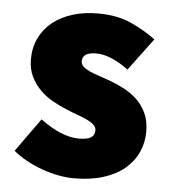

<svg xmlns="http://www.w3.org/2000/svg" viewBox="-44 -552 539 605"><g transform="rotate(5 226.0 -250.0)"><path d="M212 12Q164 12 110.5 -7Q57 -26 18 -58L94 -164Q162 -114 216 -114Q243 -114 254.5 -121.5Q266 -129 266 -144Q266 -154 258 -161.5Q250 -169 236.5 -175.5Q223 -182 206 -188Q189 -194 170 -202Q148 -211 125.5 -223.5Q103 -236 85 -254Q67 -272 55.5 -295.5Q44 -319 44 -350Q44 -387 58.5 -417Q73 -447 99 -468Q125 -489 161.5 -500.5Q198 -512 242 -512Q304 -512 348.5 -491.5Q393 -471 426 -446L350 -344Q323 -364 297 -375Q271 -386 248 -386Q204 -386 204 -358Q204 -348 211.5 -341Q219 -334 232 -328Q245 -322 262 -316.5Q279 -311 298 -304Q320 -296 343 -284Q366 -272 384.5 -254.5Q403 -237 414.5 -212.5Q426 -188 426 -154Q426 -119 412 -88.5Q398 -58 371 -35.5Q344 -13 304 -0.5Q264 12 212 12Z"/></g></svg>

Font: TypoPRO Source Sans Pro
Style: Regular
Weight: 900
Designer: Paul D. Hunt
Foundry: Adobe Systems Incorporated
Version: Version 2.020;PS 2.000;hotconv 1.0.86;makeotf.lib2.5.63406